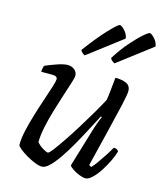

<svg xmlns="http://www.w3.org/2000/svg" viewBox="-112 -832 780 915"><g transform="rotate(15 278.0 -374.0)"><path d="M181 0Q166 0 145 -8.5Q124 -17 102.5 -29.5Q81 -42 66.5 -54Q52 -66 51 -72Q50 -100 59 -141Q68 -182 81.5 -226.5Q95 -271 109 -312Q123 -353 132 -382Q141 -411 141 -420Q141 -436 116 -436H61Q61 -444 63 -453.5Q65 -463 67 -467Q95 -479 125.5 -489.5Q156 -500 176 -500Q195 -500 209 -488.5Q223 -477 223 -459Q223 -450 214 -422Q205 -394 192 -354Q179 -314 165.5 -269Q152 -224 143.5 -182Q135 -140 135 -109Q146 -95 164.5 -83.5Q183 -72 191 -72Q197 -72 214.5 -95Q232 -118 257 -155Q282 -192 308.5 -235Q335 -278 358.5 -318Q382 -358 397 -387Q401 -409 404 -441Q407 -473 410 -500Q444 -500 465 -490Q486 -480 486 -454Q486 -437 474 -384Q462 -331 442 -249.5Q422 -168 397 -66L408 -59Q418 -68 433 -89Q448 -110 463.5 -134Q479 -158 489 -176Q506 -176 513 -164Q507 -142 493.5 -114Q480 -86 463 -60Q446 -34 428 -17Q410 0 396 0Q383 0 364 -7.5Q345 -15 330.5 -25Q316 -35 313 -42L366 -218Q384 -278 396 -301L391 -304Q373 -270 351.5 -229Q330 -188 307 -147.5Q284 -107 261 -73.5Q238 -40 217.5 -20Q197 0 181 0ZM388 -565Q381 -568 374 -574Q367 -580 366 -586Q396 -634 428 -670.5Q460 -707 483.5 -727.5Q507 -748 514 -748Q522 -748 538 -730.5Q554 -713 556 -693ZM241 -565Q233 -568 226.5 -575Q220 -582 219 -586Q274 -660 315.5 -704Q357 -748 366 -748Q375 -748 391 -730.5Q407 -713 409 -693Z"/></g></svg>

Font: Texturina Light
Style: Italic
Weight: 300
Italic angle: -11°
Designer: Guillermo Torres Carreño
Foundry: Omnibus-Type
Version: Version 1.002; ttfautohint (v1.8.3)